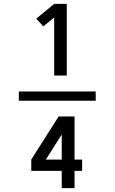

<svg xmlns="http://www.w3.org/2000/svg" viewBox="-20 -820 590 989"><path d="M77 -301V-349H473V-301ZM259 -431V-730L203 -684L167 -724L259 -800H324V-431ZM298 149V60H141V2L282 -220H364V2H403V60H364V149ZM216 2H298V-127Z"/></svg>

Font: Lode Term
Style: Regular
Weight: 400
Monospace: yes
Designer: Belleve Invis
Foundry: Belleve Invis
Version: Version 29.2.0